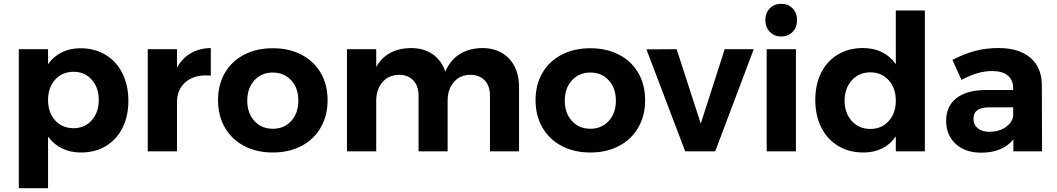

<svg xmlns="http://www.w3.org/2000/svg" viewBox="-20 -797 5566 1011"><path d="M656 -266Q656 -185 625 -123.5Q594 -62 537.5 -28Q481 6 406 6Q350 6 306.5 -15.5Q263 -37 233 -78V194H79V-538H233V-459Q262 -500 305.5 -521.5Q349 -543 403 -543Q478 -543 535.5 -508.5Q593 -474 624.5 -411Q656 -348 656 -266ZM500 -271Q500 -336 463 -377.5Q426 -419 367 -419Q308 -419 270.5 -377.5Q233 -336 233 -271Q233 -204 270.5 -163Q308 -122 367 -122Q426 -122 463 -163.5Q500 -205 500 -271Z M1090 -544V-399Q1082 -400 1066 -400Q995 -400 953.5 -361.5Q912 -323 912 -259V0H758V-538H912V-441Q940 -491 985 -517Q1030 -543 1090 -544Z M1705 -269Q1705 -188 1669 -125.5Q1633 -63 1567.5 -28.5Q1502 6 1417 6Q1331 6 1265.5 -28.5Q1200 -63 1164 -125.5Q1128 -188 1128 -269Q1128 -351 1164 -413Q1200 -475 1265.5 -509Q1331 -543 1417 -543Q1502 -543 1567.5 -509Q1633 -475 1669 -413Q1705 -351 1705 -269ZM1282 -267Q1282 -201 1319.5 -160Q1357 -119 1417 -119Q1476 -119 1513.5 -160Q1551 -201 1551 -267Q1551 -333 1513.5 -374Q1476 -415 1417 -415Q1357 -415 1319.5 -374Q1282 -333 1282 -267Z M2713 -338V0H2560V-293Q2560 -345 2532 -374Q2504 -403 2456 -403Q2401 -402 2369 -364Q2337 -326 2337 -266V0H2184V-293Q2184 -344 2156.5 -373.5Q2129 -403 2081 -403Q2026 -402 1993.5 -364Q1961 -326 1961 -266V0H1807V-538H1961V-445Q2017 -542 2143 -544Q2211 -544 2258 -511.5Q2305 -479 2325 -420Q2351 -481 2400.5 -512Q2450 -543 2519 -544Q2608 -544 2660.5 -488.5Q2713 -433 2713 -338Z M3377 -269Q3377 -188 3341 -125.5Q3305 -63 3239.5 -28.5Q3174 6 3089 6Q3003 6 2937.5 -28.5Q2872 -63 2836 -125.5Q2800 -188 2800 -269Q2800 -351 2836 -413Q2872 -475 2937.5 -509Q3003 -543 3089 -543Q3174 -543 3239.5 -509Q3305 -475 3341 -413Q3377 -351 3377 -269ZM2954 -267Q2954 -201 2991.5 -160Q3029 -119 3089 -119Q3148 -119 3185.5 -160Q3223 -201 3223 -267Q3223 -333 3185.5 -374Q3148 -415 3089 -415Q3029 -415 2991.5 -374Q2954 -333 2954 -267Z M3384 -537 3543 -538 3670 -146 3796 -538H3949L3746 0H3588Z M4017 -538H4171V0H4017ZM4177 -691Q4177 -653 4153.5 -629Q4130 -605 4093 -605Q4057 -605 4033.5 -629.5Q4010 -654 4010 -691Q4010 -729 4033.5 -753Q4057 -777 4093 -777Q4130 -777 4153.5 -753Q4177 -729 4177 -691Z M4850 -742V0H4697V-79Q4668 -37 4625 -15.5Q4582 6 4527 6Q4451 6 4393.5 -28.5Q4336 -63 4304.5 -126Q4273 -189 4273 -271Q4273 -352 4304 -414Q4335 -476 4392 -510Q4449 -544 4523 -544Q4637 -544 4697 -459V-742ZM4697 -267Q4697 -333 4659.5 -374.5Q4622 -416 4563 -416Q4503 -416 4465.5 -374.5Q4428 -333 4427 -267Q4428 -201 4465.5 -159.5Q4503 -118 4563 -118Q4622 -118 4659.5 -159.5Q4697 -201 4697 -267Z M5316 0V-63Q5289 -29 5246 -11Q5203 7 5147 7Q5062 7 5012 -39.5Q4962 -86 4962 -161Q4962 -237 5015.5 -279.5Q5069 -322 5167 -323H5315V-333Q5315 -376 5286.5 -399.5Q5258 -423 5203 -423Q5128 -423 5043 -376L4995 -482Q5059 -514 5115 -529Q5171 -544 5238 -544Q5346 -544 5405.5 -493Q5465 -442 5466 -351L5467 0ZM5315 -184V-232H5194Q5149 -232 5127.5 -217.5Q5106 -203 5106 -171Q5106 -140 5128.5 -121.5Q5151 -103 5190 -103Q5238 -103 5273 -126Q5308 -149 5315 -184Z"/></svg>

Font: Gontserrat SemiBold
Style: Regular
Weight: 600
Designer: Julieta Ulanovsky
Foundry: Julieta Ulanovsky
Version: Version 6.001